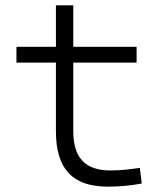

<svg xmlns="http://www.w3.org/2000/svg" viewBox="-20 -694 626 724"><path d="M386.7 9.8C432.6 9.8 471.2 5.9 514.6 -2L507.3 -61C468.3 -55.2 434.1 -51.3 396.5 -51.3C300.8 -51.3 256.3 -99.1 256.3 -200.2V-458H495.1V-517.6H256.3V-673.8H190.9V-517.6H42V-458H190.9V-198.7C190.9 -57.1 253.4 9.8 386.7 9.8Z"/></svg>

Font: Cascadia Code Light
Style: Regular
Weight: 300
Monospace: yes
Designer: Aaron Bell
Foundry: Saja Typeworks
Version: Version 2404.023